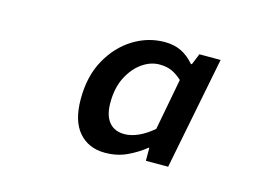

<svg xmlns="http://www.w3.org/2000/svg" viewBox="-58 -813 717 533"><g transform="rotate(15 300.0 -547.0)"><path d="M276 -377Q229 -377 201 -409Q173 -441 173 -504Q173 -570 199.5 -617.5Q226 -665 268 -691Q310 -717 358 -717Q385 -717 405.5 -707Q426 -697 443 -677H446L459 -709H520L456 -385H392V-422H390Q368 -404 339.5 -390.5Q311 -377 276 -377ZM315 -441Q334 -441 355 -450.5Q376 -460 397 -478L425 -626Q411 -639 396 -646Q381 -653 360 -653Q334 -653 310 -636Q286 -619 270.5 -588.5Q255 -558 255 -515Q255 -479 270.5 -460Q286 -441 315 -441Z"/></g></svg>

Font: Source Code Pro ExtraLight SemiBold
Style: Italic
Weight: 600
Italic angle: -11°
Monospace: yes
Version: Version 1.016;hotconv 1.0.116;makeotfexe 2.5.65601